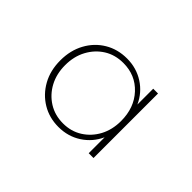

<svg xmlns="http://www.w3.org/2000/svg" viewBox="-70 -1004 665 665"><g transform="rotate(45 262.0 -672.0)"><path d="M246.5 -504Q201.5 -504 165.8 -525.5Q130 -547 109 -584.8Q88 -622.5 88 -672Q88 -721 108.8 -759Q129.5 -797 165.5 -818.5Q201.5 -840 247 -840Q293 -840 329.8 -816.5Q366.5 -793 385 -752.5V-830H408.5V-514H385V-592Q366.5 -551.5 329.8 -527.8Q293 -504 246.5 -504ZM249 -524Q288.5 -524 319.2 -543.5Q350 -563 367.8 -596.2Q385.5 -629.5 385.5 -672Q385.5 -737 347 -778.5Q308.5 -820 249 -820Q209 -820 178.2 -800.8Q147.5 -781.5 129.5 -748.2Q111.5 -715 111.5 -672Q111.5 -629.5 129.2 -596.2Q147 -563 178 -543.5Q209 -524 249 -524Z"/></g></svg>

Font: Spartan Thin ExtraLight
Style: Regular
Weight: 250
Version: Version 1.004